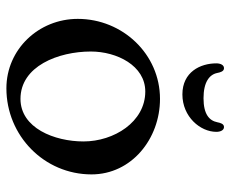

<svg xmlns="http://www.w3.org/2000/svg" viewBox="-80 -630 720 600"><g transform="rotate(90 280.0 -330.0)"><path d="M208 -649C206 -659 203 -670 193 -670C183 -670 178 -659 178 -646C178 -596 205 -540 275 -540C345 -540 392 -596 392 -646C392 -659 387 -670 377 -670C367 -670 364 -659 362 -649C357 -624 337 -606 287 -606C237 -606 213 -624 208 -649ZM141 -254C141 -335 185 -424 266 -424C361 -424 422 -326 422 -231C422 -140 380 -34 289 -34C187 -34 141 -152 141 -254ZM289 -470C149 -470 39 -353 39 -213C39 -91 134 10 256 10C404 10 525 -108 525 -256C525 -381 414 -470 289 -470Z"/></g></svg>

Font: EB Garamond SC 08
Style: Regular
Weight: 400
Version: Version 0.016